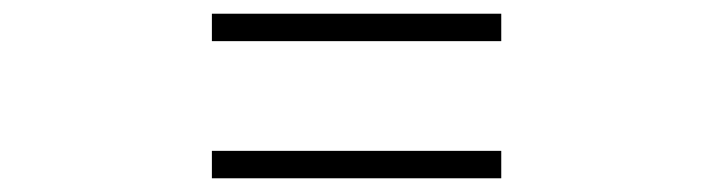

<svg xmlns="http://www.w3.org/2000/svg" viewBox="-20 -520 1040 280"><path d="M711 -460H289V-500H711ZM711 -260H289V-300H711Z"/></svg>

Font: Noto Serif JP ExtraLight Light
Style: Regular
Weight: 300
Version: Version 2.003-H1;hotconv 1.1.1;makeotfexe 2.6.0